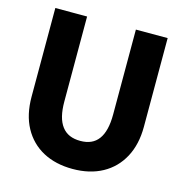

<svg xmlns="http://www.w3.org/2000/svg" viewBox="-108 -827 899 937"><g transform="rotate(15 341.0 -358.5)"><path d="M341 10Q255 10 191.2 -24.2Q127.5 -58.5 92.2 -123.2Q57 -188 57 -279V-727H217.5V-297.5Q217.5 -255.5 225.2 -224.5Q233 -193.5 248.8 -172.8Q264.5 -152 287.8 -142Q311 -132 342 -132Q372.5 -132 395.2 -142Q418 -152 433.2 -172.5Q448.5 -193 456.2 -224.2Q464 -255.5 464 -297.5V-727H624.5V-279Q624.5 -189.5 589.5 -124.5Q554.5 -59.5 491 -24.8Q427.5 10 341 10Z"/></g></svg>

Font: Spline Sans
Style: Regular
Weight: 400
Designer: Eben Sorkin, Mirko Velimirovic
Foundry: Sorkin Type
Version: Version 1.001